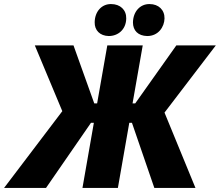

<svg xmlns="http://www.w3.org/2000/svg" viewBox="-61 -923 1080 943"><path d="M-41 0H165L386 -320H400L344 0H518L574 -320H587L697 0H899L747 -370L999 -700H805L603 -415H590L640 -700H466L416 -415H402L300 -700H110L245 -377ZM473 -746C518 -746 558 -777 559 -832C560 -874 530 -903 485 -903C440 -904 405 -868 404 -814C403 -774 430 -747 473 -746ZM662 -746C717 -746 746 -791 747 -832C748 -874 718 -903 674 -903C628 -904 593 -867 592 -813C592 -773 617 -747 662 -746Z"/></svg>

Font: Fixel Display 20240404 ExBold
Style: Italic
Weight: 800
Italic angle: -10°
Designer: AlfaBravo + MacPaw
Foundry: Kyrylo Tkachov, Marchela Mozhyna, Serhii Makarenko, Maria Weinstein, Zakhar Kryvoshyya
Version: Version 1.211;Glyphs 3.2 (3225)